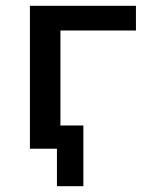

<svg xmlns="http://www.w3.org/2000/svg" viewBox="-20 -512 507 661"><path d="M176 129V0H89V-80H267V129ZM83 0V-492H448V-407H188V0Z"/></svg>

Font: NunitoSans_10ptSemiBold
Style: Regular
Weight: 600
Designer: Vernon Adams
Foundry: Vernon Adams
Version: Version 3.101;gftools[0.9.27]